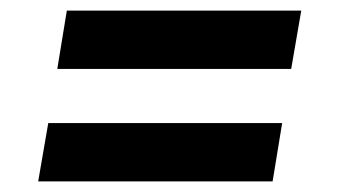

<svg xmlns="http://www.w3.org/2000/svg" viewBox="-20 -521 640 362"><path d="M529 -391H88L106 -501H548ZM52 -179 71 -289H512L494 -179Z"/></svg>

Font: Iosevka SS04 XBd Ex
Style: Italic
Weight: 800
Width: 7
Italic angle: -9°
Monospace: yes
Designer: Belleve Invis
Foundry: Belleve Invis
Version: Version 19.0.0; ttfautohint (v1.8.4)